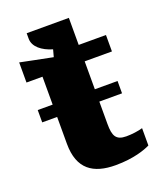

<svg xmlns="http://www.w3.org/2000/svg" viewBox="-127 -742 698 834"><g transform="rotate(-20 222.0 -325.5)"><path d="M350 -92C302 -92 291 -116 291 -170V-274H396V-331H291V-460H417V-536H291V-661H96V-636C96 -598 132 -570 180 -556L171 -523C112 -535 59 -545 22 -553V-460H96V-331H27V-274H96V-150C96 -32 161 10 264 10C347 10 402 -10 426 -22V-102C405 -96 377 -92 350 -92Z"/></g></svg>

Font: UArctic Serif Black
Style: Regular
Weight: 900
Designer: Customization by Puisto advertising & original work Monotype Design Team
Foundry: Monotype Imaging Inc.
Version: Version 2.004